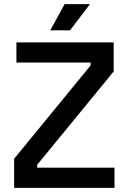

<svg xmlns="http://www.w3.org/2000/svg" viewBox="-20 -904 617 924"><path d="M48 0V-140L416 -589V-603H59V-700H527V-560L159 -111V-97H531V0ZM222 -758 291 -884H413L317 -758Z"/></svg>

Font: Space Grotesk Light Medium
Style: Regular
Weight: 500
Version: Version 2.000